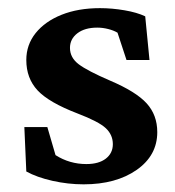

<svg xmlns="http://www.w3.org/2000/svg" viewBox="-20 -454 439 481"><path d="M189.5 7.8Q150.4 7.8 111.3 -1Q72.3 -9.8 45.9 -24.4L41 -135.7H98.6L119.1 -65.4Q154.3 -43 196.3 -43Q227.5 -43 245.1 -56.6Q262.7 -70.3 262.7 -92.8Q262.7 -116.2 245.1 -132.8Q227.5 -149.4 173.8 -169.9Q102.5 -197.3 74.2 -227.5Q45.9 -257.8 45.9 -303.7Q45.9 -341.8 69.3 -371.1Q92.8 -400.4 134.3 -417Q175.8 -433.6 230.5 -433.6Q260.7 -433.6 292 -428.2Q323.2 -422.9 343.8 -413.1L354.5 -303.7H296.9L274.4 -372.1Q264.6 -377.9 251 -381.3Q237.3 -384.8 223.6 -384.8Q192.4 -384.8 173.8 -370.6Q155.3 -356.4 155.3 -334Q155.3 -309.6 177.2 -293Q199.2 -276.4 255.9 -252Q320.3 -224.6 347.2 -195.3Q374 -166 374 -123Q374 -64.5 322.3 -28.3Q270.5 7.8 189.5 7.8Z"/></svg>

Font: Crimson Pro ExtraLight SemiBold
Style: Regular
Weight: 600
Version: Version 1.002